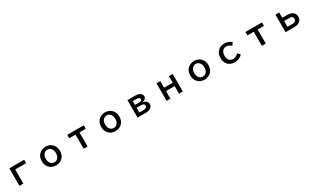

<svg xmlns="http://www.w3.org/2000/svg" viewBox="485 -3069 9029 5599"><g transform="rotate(-30 5000.0 -269.5)"><path d="M271 -564.9H772V-449.7H402.8V24.9H271Z M1501 -584Q1635.3 -584 1722.7 -492.7Q1805.7 -406.2 1805.7 -269.5Q1805.7 -138.7 1731.4 -53.7Q1644.5 44.9 1499.5 44.9Q1350.1 44.9 1263.2 -59.6Q1193.8 -143.6 1193.8 -269.5Q1193.8 -444.8 1324.2 -532.2Q1401.4 -584 1501 -584ZM1499 -483.9Q1441.9 -483.9 1396.5 -444.3Q1328.6 -385.7 1328.6 -269.5Q1328.6 -214.8 1345.2 -170.9Q1361.3 -128.9 1391.1 -101.1Q1436 -59.1 1500.5 -59.1Q1585.9 -59.1 1633.8 -130.9Q1670.9 -187 1670.9 -270Q1670.9 -366.2 1621.1 -425.8Q1572.3 -483.9 1499 -483.9Z M2222.2 -564.9H2778.3V-449.7H2565.9V24.9H2434.1V-449.7H2222.2Z M3501 -584Q3635.3 -584 3722.7 -492.7Q3805.7 -406.2 3805.7 -269.5Q3805.7 -138.7 3731.4 -53.7Q3644.5 44.9 3499.5 44.9Q3350.1 44.9 3263.2 -59.6Q3193.8 -143.6 3193.8 -269.5Q3193.8 -444.8 3324.2 -532.2Q3401.4 -584 3501 -584ZM3499 -483.9Q3441.9 -483.9 3396.5 -444.3Q3328.6 -385.7 3328.6 -269.5Q3328.6 -214.8 3345.2 -170.9Q3361.3 -128.9 3391.1 -101.1Q3436 -59.1 3500.5 -59.1Q3585.9 -59.1 3633.8 -130.9Q3670.9 -187 3670.9 -270Q3670.9 -366.2 3621.1 -425.8Q3572.3 -483.9 3499 -483.9Z M4249 -564.9H4506.3Q4601.1 -564.9 4662.1 -530.3Q4731 -491.2 4731 -414.6Q4731 -352.5 4674.8 -318.8Q4646 -301.3 4600.1 -294.9V-291Q4671.9 -275.4 4710 -243.2Q4758.3 -202.1 4758.3 -146Q4758.3 -62.5 4691.9 -17.1Q4630.9 24.9 4525.4 24.9H4249ZM4369.1 -460.9V-334H4507.3Q4549.3 -334 4575.2 -348.6Q4604 -365.2 4604 -398.9Q4604 -460.9 4497.1 -460.9ZM4369.1 -237.8V-79.1H4507.3Q4629.4 -79.1 4629.4 -159.7Q4629.4 -237.8 4507.3 -237.8Z M5227.1 -564.9H5355V-344.2H5645V-564.9H5772.9V24.9H5645V-230.5H5355V24.9H5227.1Z M6501 -584Q6635.3 -584 6722.7 -492.7Q6805.7 -406.2 6805.7 -269.5Q6805.7 -138.7 6731.4 -53.7Q6644.5 44.9 6499.5 44.9Q6350.1 44.9 6263.2 -59.6Q6193.8 -143.6 6193.8 -269.5Q6193.8 -444.8 6324.2 -532.2Q6401.4 -584 6501 -584ZM6499 -483.9Q6441.9 -483.9 6396.5 -444.3Q6328.6 -385.7 6328.6 -269.5Q6328.6 -214.8 6345.2 -170.9Q6361.3 -128.9 6391.1 -101.1Q6436 -59.1 6500.5 -59.1Q6585.9 -59.1 6633.8 -130.9Q6670.9 -187 6670.9 -270Q6670.9 -366.2 6621.1 -425.8Q6572.3 -483.9 6499 -483.9Z M7777.8 -65.9Q7679.7 44.9 7514.6 44.9Q7350.6 44.9 7268.6 -67.9Q7210.9 -147.5 7210.9 -265.6Q7210.9 -390.1 7279.8 -477.5Q7364.7 -584 7506.8 -584Q7652.8 -584 7752.9 -495.1L7689 -404.8Q7611.8 -480 7518.6 -480Q7433.6 -480 7385.7 -412.1Q7345.7 -354.5 7345.7 -267.1Q7345.7 -176.8 7387.2 -122.1Q7434.6 -61 7522.5 -61Q7628.9 -61 7697.8 -148.9Z M8222.2 -564.9H8778.3V-449.7H8565.9V24.9H8434.1V-449.7H8222.2Z M9231.9 -564.9H9358.9V-386.2H9520Q9641.6 -386.2 9710.4 -335Q9781.7 -281.7 9781.7 -183.1Q9781.7 -80.1 9707.5 -24.9Q9640.6 24.9 9531.7 24.9H9231.9ZM9358.9 -278.3V-83H9524.9Q9579.6 -83 9611.8 -103Q9652.8 -128.9 9652.8 -182.1Q9652.8 -278.3 9524.9 -278.3Z"/></g></svg>

Font: FORM UDPGothic
Style: Bold
Weight: 700
Foundry: Pronama LLC
Version: Version 1.051